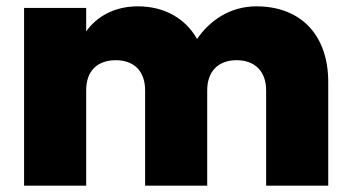

<svg xmlns="http://www.w3.org/2000/svg" viewBox="-20 -586 1107 606"><path d="M820 0H1016V-327C1016 -475 930 -566 789 -566C705 -566 641 -520 602 -463C565 -528 499 -566 415 -566C339 -566 284 -532 252 -487V-561H56V0H252V-301C252 -362 287 -396 346 -396C402 -396 438 -362 438 -301V0H634V-301C634 -362 670 -396 727 -396C783 -396 820 -362 820 -301Z"/></svg>

Font: SVN-Poppins ExtraBold
Style: Regular
Weight: 800
Designer: Ninad Kale (Devanagari), Jonny Pinhorn (Latin)
Foundry: Indian Type Foundry
Version: Version 3.002 2017; ttfautohint (v1.8.3)